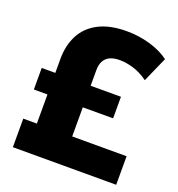

<svg xmlns="http://www.w3.org/2000/svg" viewBox="-130 -823 860 929"><g transform="rotate(20 300.0 -358.0)"><path d="M39 0V-147H109V-297H39V-408H109V-480Q109 -549 136.5 -602.5Q164 -656 221.5 -686Q279 -716 366 -716Q429 -716 487 -699Q545 -682 585 -652L528 -523Q489 -551 451.5 -562Q414 -573 382 -573Q350 -573 330 -563Q310 -553 300.5 -534Q291 -515 291 -488V-408H447V-297H291V-147H571V0Z"/></g></svg>

Font: Nunito Sans 11pt Black
Style: Regular
Weight: 900
Version: Version 3.101;gftools[0.9.27]